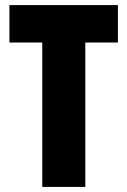

<svg xmlns="http://www.w3.org/2000/svg" viewBox="-20 -734 500 754"><path d="M315 0V-567H443V-714H17V-567H146V0Z"/></svg>

Font: Noto Sans Thai ExtCond Blk
Style: Regular
Weight: 900
Width: 2
Designer: Monotype Design Team
Foundry: Monotype Imaging Inc.
Version: Version 2.002